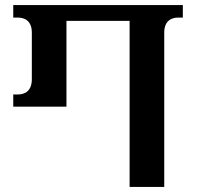

<svg xmlns="http://www.w3.org/2000/svg" viewBox="-20 -734 775 754"><path d="M489 0H625V-606C625 -653 654 -665 680 -665H698V-714H32V-665H50C76 -665 105 -653 105 -606V-423C105 -375 76 -363 50 -363H32V-315H241V-652H489Z"/></svg>

Font: Noto Serif Georgian SemiBold
Style: Regular
Weight: 600
Designer: Monotype Design Team, Akaki Razmadze
Foundry: Google LLC
Version: Version 2.003